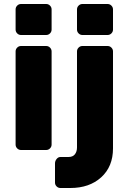

<svg xmlns="http://www.w3.org/2000/svg" viewBox="-20 -750 643 960"><path d="M58 0ZM211 -575H85Q74 -575 66 -583Q58 -591 58 -602V-703Q58 -714 66 -722Q74 -730 85 -730H211Q222 -730 230 -722Q238 -714 238 -703V-602Q238 -591 230 -583Q222 -575 211 -575ZM211 0H85Q74 0 66 -8Q58 -16 58 -27V-493Q58 -504 66 -512Q74 -520 85 -520H211Q222 -520 230 -512Q238 -504 238 -493V-27Q238 -16 230 -8Q222 0 211 0ZM518 -575H392Q381 -575 373 -583Q365 -591 365 -602V-703Q365 -714 373 -722Q381 -730 392 -730H518Q529 -730 537 -722Q545 -714 545 -703V-602Q545 -591 537 -583Q529 -575 518 -575ZM392 -520H518Q529 -520 537 -512Q545 -504 545 -493V-8Q545 83 486 136.5Q427 190 332 190H282Q271 190 263 182Q255 174 255 163V67Q255 55 263 45Q271 35 282 35H322Q344 35 354.5 21.5Q365 8 365 -13V-493Q365 -504 373 -512Q381 -520 392 -520Z"/></svg>

Font: Hezaedrus
Style: Bold
Weight: 700
Designer: Hubert & Fischer
Foundry: Hubert & Fischer
Version: Version 1.10;September 3, 2019;FontCreator 11.5.0.2425 64-bi